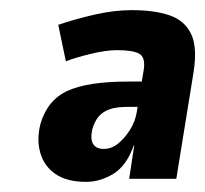

<svg xmlns="http://www.w3.org/2000/svg" viewBox="-20 -736 405 379"><path d="M150 -377Q112 -377 89.5 -392.5Q67 -408 59.5 -434.5Q52 -461 60 -492Q74 -539 114 -557Q154 -575 233 -575H263L255 -525H232Q209 -525 195.5 -520Q182 -515 174 -505Q166 -495 162 -480Q158 -461 164 -451.5Q170 -442 185 -442Q200 -442 213 -452.5Q226 -463 236.5 -479.5Q247 -496 250 -515L264 -600Q267 -624 254 -630.5Q241 -637 211 -637Q190 -637 160.5 -630Q131 -623 110 -615L95 -687Q127 -698 166 -707Q205 -716 240 -716Q284 -716 314 -706Q344 -696 357 -669.5Q370 -643 362 -593L328 -383H235L245 -449H244Q230 -409 204 -393Q178 -377 150 -377Z"/></svg>

Font: Nunito Sans 7pt Condensed Black
Style: Italic
Weight: 900
Width: 3
Italic angle: -9°
Designer: Vernon Adams
Foundry: Vernon Adams
Version: Version 3.101;gftools[0.9.27]